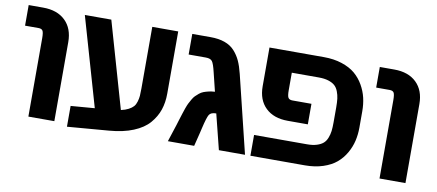

<svg xmlns="http://www.w3.org/2000/svg" viewBox="-60 -821 2407 1057"><g transform="rotate(10 1143.5 -292.5)"><path d="M276.9 -440.9V1H131.8V-438Q131.8 -468.8 125.7 -478.8Q119.6 -488.8 102.1 -488.8H26.9V-604H107.9Q187 -604 231.9 -560.5Q276.9 -517.1 276.9 -440.9Z M862.8 -604V-255.9Q862.8 -206.5 848.9 -165.3Q835 -124 804 -88.1Q772.9 -52.2 717 -29.3Q661.1 -6.3 583.5 0L350.6 19V-97.2L483.9 -107.9L340.8 -604H488.8L627 -123Q651.9 -128.4 668.9 -137.5Q686 -146.5 695.6 -157.2Q705.1 -168 710.2 -185.3Q715.3 -202.6 716.6 -218.3Q717.8 -233.9 717.8 -259.8V-604Z M911.6 1 942.9 -95.2Q946.3 -106.4 953.1 -128.4Q960.4 -151.4 963.9 -162.6Q967.3 -173.8 974.1 -193.1Q981 -212.4 985.8 -221.9Q990.7 -231.4 999 -246.1Q1007.3 -260.7 1015.1 -268.3Q1022.9 -275.9 1033.9 -285.2Q1044.9 -294.4 1057.4 -299.1Q1069.8 -303.7 1085.4 -307.4Q1101.1 -311 1119.6 -312L1093.8 -417Q1083 -462.9 1073.2 -475.8Q1063.5 -488.8 1037.6 -488.8H941.4V-604H1043.5Q1089.4 -604 1123 -592Q1156.7 -580.1 1178.5 -556.2Q1200.2 -532.2 1213.4 -503.4Q1226.6 -474.6 1236.8 -433.1L1342.8 1H1196.8L1147.5 -195.8Q1117.7 -195.8 1107.9 -179.7Q1098.1 -163.6 1083.5 -100.6Q1079.6 -84.5 1077.6 -75.2L1058.6 1Z M1937 -347.2V-255.9Q1937 -216.8 1928.7 -181.2Q1920.4 -145.5 1901.1 -111.8Q1881.8 -78.1 1852.8 -53.5Q1823.7 -28.8 1778.6 -13.9Q1733.4 1 1677.2 1H1373V-115.2H1669.4Q1700.7 -115.2 1723.1 -122.3Q1745.6 -129.4 1758.8 -140.9Q1772 -152.3 1779.5 -171.6Q1787.1 -190.9 1789.6 -210.9Q1792 -231 1792 -259.8V-342.8Q1792 -371.6 1789.6 -391.8Q1787.1 -412.1 1779.5 -431.6Q1772 -451.2 1758.8 -462.9Q1745.6 -474.6 1723.1 -481.7Q1700.7 -488.8 1669.4 -488.8H1518.1V-390.1Q1518.1 -359.4 1524.4 -349.1Q1530.8 -338.9 1548.3 -338.9H1654.3V-224.1H1542Q1462.9 -224.1 1418 -267.6Q1373 -311 1373 -387.2V-604H1677.2Q1733.4 -604 1778.6 -589.1Q1823.7 -574.2 1852.8 -549.6Q1881.8 -524.9 1901.1 -491.2Q1920.4 -457.5 1928.7 -421.9Q1937 -386.2 1937 -347.2Z M2239.7 -440.9V1H2094.7V-438Q2094.7 -468.8 2088.6 -478.8Q2082.5 -488.8 2064.9 -488.8H1989.7V-604H2070.8Q2149.9 -604 2194.8 -560.5Q2239.7 -517.1 2239.7 -440.9Z"/></g></svg>

Font: LT Superior
Style: Bold
Weight: 400
Designer: Daniel Lyons
Foundry: LyonsType
Version: Version 1.000